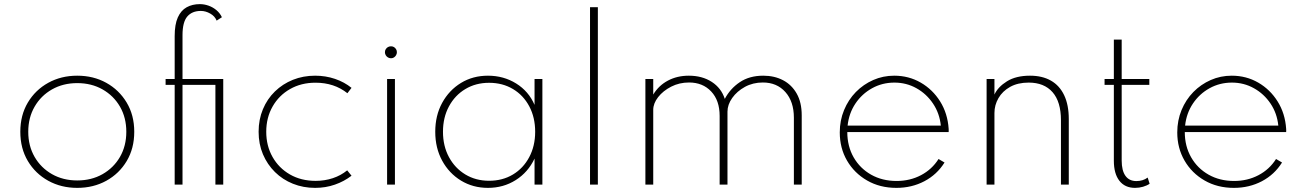

<svg xmlns="http://www.w3.org/2000/svg" viewBox="-20 -895 6327 931"><path d="M354.5 16Q276.5 16 214 -18.5Q151.5 -53 115 -114.2Q78.5 -175.5 78.5 -256Q78.5 -336.5 115 -397.8Q151.5 -459 214 -493.5Q276.5 -528 354.5 -528Q433 -528 495.2 -493.5Q557.5 -459 594.2 -397.8Q631 -336.5 631 -256Q631 -175.5 594.5 -114.2Q558 -53 495.5 -18.5Q433 16 354.5 16ZM354.5 -20Q423.5 -20 477.2 -50.5Q531 -81 561.8 -134.2Q592.5 -187.5 592.5 -256Q592.5 -324.5 561.8 -377.8Q531 -431 477.2 -461.5Q423.5 -492 354.5 -492Q286 -492 232.2 -461.5Q178.5 -431 147.8 -377.8Q117 -324.5 117 -256Q117 -187.5 147.8 -134.2Q178.5 -81 232.2 -50.5Q286 -20 354.5 -20Z M827 0V-483.5H783V-512H827V-720Q827 -776.5 842.2 -810.5Q857.5 -844.5 885.2 -859.8Q913 -875 949 -875Q970.5 -875 991.5 -867.5Q1012.5 -860 1029.5 -845.8Q1046.5 -831.5 1056 -811.5L1030.5 -795Q1022 -816.5 999.5 -829.2Q977 -842 954 -842Q911.5 -842 888.2 -815Q865 -788 865 -724.5V-512H1062.5V0H1024.5V-483.5H865V0Z M1508 16Q1450.5 16 1400.5 -4Q1350.5 -24 1313.2 -60.8Q1276 -97.5 1255 -147Q1234 -196.5 1234 -256Q1234 -315.5 1254.8 -365.2Q1275.5 -415 1313 -451.5Q1350.5 -488 1400.2 -508Q1450 -528 1508 -528Q1559 -528 1604.5 -512.5Q1650 -497 1684.5 -469L1664.5 -443Q1600.5 -494 1510 -494Q1440.5 -494 1386.5 -463.2Q1332.5 -432.5 1301.8 -378.5Q1271 -324.5 1271 -256Q1271 -188 1301.5 -134Q1332 -80 1386 -49Q1440 -18 1510.5 -18Q1554.5 -18 1593.8 -31Q1633 -44 1663.5 -69L1684.5 -43Q1649 -15.5 1604 0.2Q1559 16 1508 16Z M1857 0V-512H1895V0ZM1876 -612.5Q1868 -612.5 1861.2 -616.5Q1854.5 -620.5 1850.5 -627.2Q1846.5 -634 1846.5 -642Q1846.5 -650 1850.5 -656.5Q1854.5 -663 1861.2 -666.8Q1868 -670.5 1876 -670.5Q1884 -670.5 1890.2 -666.8Q1896.5 -663 1900.5 -656.5Q1904.5 -650 1904.5 -642Q1904.5 -634 1900.5 -627.2Q1896.5 -620.5 1890.2 -616.5Q1884 -612.5 1876 -612.5Z M2346 16Q2273.5 16 2215.5 -19.2Q2157.5 -54.5 2124 -116Q2090.5 -177.5 2090.5 -256Q2090.5 -335 2124 -396.2Q2157.5 -457.5 2215.2 -492.8Q2273 -528 2346 -528Q2422 -528 2482.8 -490.2Q2543.5 -452.5 2572 -386.5V-512H2610V0H2572V-126Q2540.5 -59.5 2480.8 -21.8Q2421 16 2346 16ZM2351.5 -18.5Q2417 -18.5 2467.2 -48.8Q2517.5 -79 2546.2 -133Q2575 -187 2575 -256Q2575 -325.5 2546.5 -379.2Q2518 -433 2467.5 -463.2Q2417 -493.5 2351.5 -493.5Q2287 -493.5 2236.5 -463.2Q2186 -433 2157 -379.2Q2128 -325.5 2128 -256Q2128 -187 2157 -133.2Q2186 -79.5 2236.5 -49Q2287 -18.5 2351.5 -18.5Z M2841 0V-860H2879V0Z M3109.5 0V-512H3147.5V-436.5Q3174 -480.5 3218.8 -504.2Q3263.5 -528 3320 -528Q3385 -528 3431.2 -498Q3477.5 -468 3494.5 -415.5Q3520.5 -465 3567.2 -496.5Q3614 -528 3681 -528Q3735 -528 3777 -506Q3819 -484 3843.2 -441.2Q3867.5 -398.5 3867.5 -335.5V0H3829.5V-324Q3829.5 -402.5 3788.2 -448.8Q3747 -495 3679 -495Q3631 -495 3592.2 -473.8Q3553.5 -452.5 3530.5 -420Q3507.5 -387.5 3507.5 -353.5V0H3469.5V-333Q3469.5 -408 3428.5 -451.5Q3387.5 -495 3321 -495Q3274 -495 3234.5 -474.8Q3195 -454.5 3171.2 -424Q3147.5 -393.5 3147.5 -362.5V0Z M4326.5 16Q4246.5 16 4184.5 -19.8Q4122.5 -55.5 4087.2 -116.2Q4052 -177 4052 -253Q4052 -311 4072.8 -361.2Q4093.5 -411.5 4130 -448.8Q4166.5 -486 4214.2 -507Q4262 -528 4316 -528Q4386.5 -528 4444.5 -494.5Q4502.5 -461 4538.8 -403Q4575 -345 4580 -270.5Q4580.5 -266 4580.2 -262.5Q4580 -259 4580 -254.5H4088.5Q4088.5 -186 4119.2 -132.2Q4150 -78.5 4204 -48Q4258 -17.5 4327.5 -17.5Q4392.5 -17.5 4445.8 -45.5Q4499 -73.5 4531 -124L4560 -107Q4523.5 -48.5 4462.2 -16.2Q4401 16 4326.5 16ZM4090 -286H4542Q4536 -345.5 4504.2 -392.8Q4472.5 -440 4423.8 -467.2Q4375 -494.5 4317 -494.5Q4258 -494.5 4208.8 -467.2Q4159.5 -440 4128 -393Q4096.5 -346 4090 -286Z M4764 0V-512H4802V-436.5Q4819 -473.5 4862.8 -500.8Q4906.5 -528 4974.5 -528Q5034 -528 5076 -504Q5118 -480 5140.2 -433Q5162.5 -386 5162.5 -317.5V0H5124.5V-312Q5124.5 -401.5 5083.8 -448Q5043 -494.5 4968 -494.5Q4915.5 -494.5 4878.2 -473.8Q4841 -453 4821.5 -419.2Q4802 -385.5 4802 -347V0Z M5484 16Q5434.5 16 5407.8 -18.5Q5381 -53 5381 -115.5V-483.5H5336V-512H5381V-703H5419V-512H5553V-483.5H5419V-116.5Q5419 -68 5437.2 -42.5Q5455.5 -17 5490 -17Q5522.5 -17 5545 -34L5554.5 -4Q5541.5 5 5522.8 10.5Q5504 16 5484 16Z M5963 16Q5883 16 5821 -19.8Q5759 -55.5 5723.8 -116.2Q5688.5 -177 5688.5 -253Q5688.5 -311 5709.2 -361.2Q5730 -411.5 5766.5 -448.8Q5803 -486 5850.8 -507Q5898.5 -528 5952.5 -528Q6023 -528 6081 -494.5Q6139 -461 6175.2 -403Q6211.5 -345 6216.5 -270.5Q6217 -266 6216.8 -262.5Q6216.5 -259 6216.5 -254.5H5725Q5725 -186 5755.8 -132.2Q5786.5 -78.5 5840.5 -48Q5894.5 -17.5 5964 -17.5Q6029 -17.5 6082.2 -45.5Q6135.5 -73.5 6167.5 -124L6196.5 -107Q6160 -48.5 6098.8 -16.2Q6037.5 16 5963 16ZM5726.5 -286H6178.5Q6172.5 -345.5 6140.8 -392.8Q6109 -440 6060.2 -467.2Q6011.5 -494.5 5953.5 -494.5Q5894.5 -494.5 5845.2 -467.2Q5796 -440 5764.5 -393Q5733 -346 5726.5 -286Z"/></svg>

Font: Spartan Thin ExtraLight
Style: Regular
Weight: 250
Version: Version 1.004